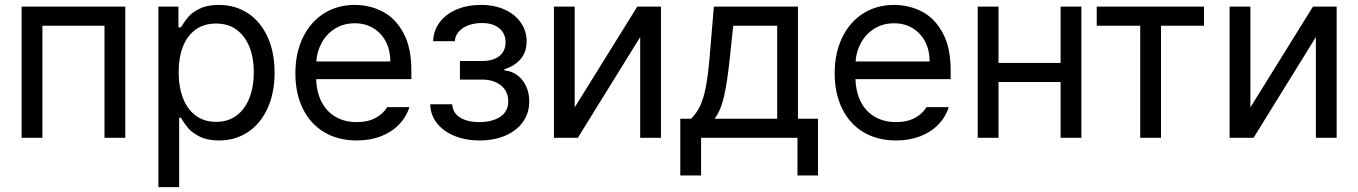

<svg xmlns="http://www.w3.org/2000/svg" viewBox="-20 -557 5490 776"><path d="M67.4 -530.3H486.3V0H402.3V-453.1H151.4V0H67.4Z M620.1 -530.3H701.2V-446.3H710.9Q726.6 -471.7 741.2 -489Q755.9 -506.3 786.6 -521.7Q817.4 -537.1 864.3 -537.1Q930.7 -537.1 981.7 -503.7Q1032.7 -470.2 1061.3 -408.2Q1089.8 -346.2 1089.8 -263.7Q1089.8 -181.2 1061.3 -118.9Q1032.7 -56.6 981.7 -22.9Q930.7 10.7 865.2 10.7Q818.8 10.7 787.8 -4.6Q756.8 -20 741.2 -38.3Q725.6 -56.6 710.9 -81.1H704.1V199.2H620.1ZM853.5 -64.5Q902.3 -64.5 936.8 -90.6Q971.2 -116.7 988.5 -162.4Q1005.9 -208 1005.9 -265.6Q1005.9 -321.8 988.5 -366.2Q971.2 -410.6 937 -436.3Q902.8 -461.9 853.5 -461.9Q804.7 -461.9 770.8 -437.5Q736.8 -413.1 719.5 -368.9Q702.1 -324.7 702.1 -265.6Q702.1 -205.6 719.7 -160.2Q737.3 -114.7 771.5 -89.6Q805.7 -64.5 853.5 -64.5Z M1173.8 -260.7Q1173.8 -341.8 1203.9 -404.5Q1233.9 -467.3 1288.3 -502.2Q1342.8 -537.1 1414.1 -537.1Q1474.1 -537.1 1525.9 -510.5Q1577.6 -483.9 1610.1 -424.6Q1642.6 -365.2 1642.6 -272.5V-237.3H1257.8Q1259.8 -182.1 1280.8 -143.1Q1301.8 -104 1338.1 -83.7Q1374.5 -63.5 1421.9 -63.5Q1466.8 -63.5 1497.8 -80.3Q1528.8 -97.2 1544.9 -124H1634.8Q1622.1 -84 1592.5 -53.5Q1563 -22.9 1519.3 -6.1Q1475.6 10.7 1421.9 10.7Q1346.2 10.7 1290 -22.9Q1233.9 -56.6 1203.9 -118.2Q1173.8 -179.7 1173.8 -260.7ZM1557.6 -308.6Q1557.6 -353 1539.8 -387.9Q1522 -422.9 1489.3 -442.9Q1456.5 -462.9 1414.1 -462.9Q1369.6 -462.9 1335.2 -441.9Q1300.8 -420.9 1281 -385.5Q1261.2 -350.1 1258.3 -308.6Z M1917 -63.5Q1968.8 -63.5 2001.5 -84.7Q2034.2 -106 2034.2 -148.4Q2034.2 -174.3 2021.2 -193.8Q2008.3 -213.4 1984.4 -224.4Q1960.4 -235.4 1928.7 -235.4H1838.9V-310.5H1928.7Q1975.1 -310.5 1999.3 -331.3Q2023.4 -352.1 2023.4 -385.7Q2023.4 -421.4 1998 -442.6Q1972.7 -463.9 1927.7 -463.9Q1897.5 -463.9 1872.8 -454.6Q1848.1 -445.3 1833.7 -428.5Q1819.3 -411.6 1818.4 -390.6H1730.5Q1731.9 -433.1 1756.8 -466.6Q1781.7 -500 1825.2 -518.6Q1868.7 -537.1 1923.8 -537.1Q1979 -537.1 2020.8 -517.8Q2062.5 -498.5 2085.4 -465.1Q2108.4 -431.6 2108.4 -389.6Q2108.4 -346.7 2084 -318.1Q2059.6 -289.6 2018.6 -277.3V-272.5Q2048.3 -270 2071 -252.9Q2093.8 -235.8 2106.4 -208.3Q2119.1 -180.7 2119.1 -147.5Q2119.1 -100.1 2093.5 -64.2Q2067.9 -28.3 2022.2 -8.8Q1976.6 10.7 1918 10.7Q1861.8 10.7 1816.7 -7.8Q1771.5 -26.4 1745.6 -59.6Q1719.7 -92.8 1718.8 -135.7H1807.6Q1809.6 -101.1 1839.1 -82.3Q1868.7 -63.5 1917 -63.5Z M2555.7 -530.3H2651.4V0H2567.4V-407.2L2315.4 0H2218.8V-530.3H2302.7V-123Z M2729.5 -77.1H2773.4Q2795.9 -100.1 2809.6 -128.9Q2823.2 -157.7 2832.3 -203.1Q2841.3 -248.5 2847.7 -322.3L2865.2 -530.3H3205.1V-77.1H3286.1V152.3H3203.1V0H2813.5V152.3H2729.5ZM3121.1 -77.1V-453.1H2943.4L2929.7 -322.3Q2919.4 -225.6 2906.5 -168.2Q2893.6 -110.8 2868.2 -77.1Z M3353.5 -260.7Q3353.5 -341.8 3383.5 -404.5Q3413.6 -467.3 3468 -502.2Q3522.5 -537.1 3593.8 -537.1Q3653.8 -537.1 3705.6 -510.5Q3757.3 -483.9 3789.8 -424.6Q3822.3 -365.2 3822.3 -272.5V-237.3H3437.5Q3439.5 -182.1 3460.4 -143.1Q3481.4 -104 3517.8 -83.7Q3554.2 -63.5 3601.6 -63.5Q3646.5 -63.5 3677.5 -80.3Q3708.5 -97.2 3724.6 -124H3814.5Q3801.8 -84 3772.2 -53.5Q3742.7 -22.9 3699 -6.1Q3655.3 10.7 3601.6 10.7Q3525.9 10.7 3469.7 -22.9Q3413.6 -56.6 3383.5 -118.2Q3353.5 -179.7 3353.5 -260.7ZM3737.3 -308.6Q3737.3 -353 3719.5 -387.9Q3701.7 -422.9 3668.9 -442.9Q3636.2 -462.9 3593.8 -462.9Q3549.3 -462.9 3514.9 -441.9Q3480.5 -420.9 3460.7 -385.5Q3440.9 -350.1 3438 -308.6Z M4015.6 -302.7H4266.6V-530.3H4350.6V0H4266.6V-225.6H4015.6V0H3931.6V-530.3H4015.6Z M4412.6 -530.3H4846.2V-453.1H4672.4V0H4588.4V-453.1H4412.6Z M5286.6 -530.3H5382.3V0H5298.3V-407.2L5046.4 0H4949.7V-530.3H5033.7V-123Z"/></svg>

Font: Pretendard
Style: Regular
Weight: 400
Designer: Base glyphs from Inter by Rasmus Andersson; Hangeul glyphs from Noto Sans CJK(Source Han Sans) by Jang Soo-young and Kan
Foundry: Kil Hyung-jin
Version: Version 1.309